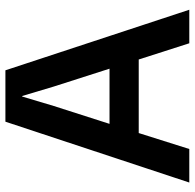

<svg xmlns="http://www.w3.org/2000/svg" viewBox="-25 -695 720 710"><g transform="rotate(-90 335.0 -340.0)"><path d="M654 0H530L470 -187H198L139 0H15L240 -680H430ZM436 -295 370 -501 335 -618H333L298 -501L232 -295Z"/></g></svg>

Font: CyStack Display SemiBold
Style: Regular
Weight: 600
Designer: Weizhong Zhang
Foundry: 本地遙控
Version: Version 1.000;Glyphs 3.1.2 (3151)